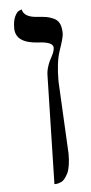

<svg xmlns="http://www.w3.org/2000/svg" viewBox="-54 -591 391 826"><g transform="rotate(-5 141.0 -177.5)"><path d="M147 203 158 -264Q158 -302 185 -349Q195 -369 195 -382Q195 -407 132 -410Q33 -415 33 -480Q33 -512 42.5 -531.5Q52 -551 62 -554L72 -558Q79 -523 138 -520Q163 -518 175.5 -516Q188 -514 205.5 -506.5Q223 -499 231 -482.5Q239 -466 239 -439Q239 -423 219 -365Q203 -318 203 -236L219 78Q219 106 215.5 128Q212 150 205.5 162.5Q199 175 192 184Q185 193 177 196.5Q169 200 163.5 201.5Q158 203 152 203Z"/></g></svg>

Font: Linux Libertine Initials O
Style: Initials
Weight: 400
Designer: Philipp H. Poll
Foundry: Philipp H. Poll
Version: Version 5.0.6